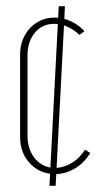

<svg xmlns="http://www.w3.org/2000/svg" viewBox="-20 -557 317 621"><path d="M170 -537H190L188 -496Q227 -485 253 -456L237 -444Q226 -455 213.5 -462.5Q201 -470 187 -475L163 -14Q190 -16 214.5 -31.5Q239 -47 255 -73L272 -62Q252 -30 223 -12.5Q194 5 162 6L160 44H140L142 5Q100 -1 72.5 -33.5Q45 -66 45 -114V-381Q45 -407 53.5 -428.5Q62 -450 77 -466Q92 -482 112 -491Q132 -500 155 -500Q158 -500 161.5 -500Q165 -500 168 -499ZM167 -479Q163 -480 156 -480Q117 -480 93 -451.5Q69 -423 69 -377V-119Q69 -77 89.5 -49Q110 -21 143 -15Z"/></svg>

Font: Moniqa Thin Paragraph
Style: Regular
Weight: 100
Designer: Rajesh Rajput
Foundry: Rajesh Rajput
Version: Version 1.000